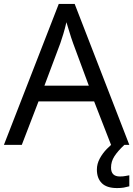

<svg xmlns="http://www.w3.org/2000/svg" viewBox="-20 -737 679 977"><path d="M545 0 459 -221H176L91 0H0L279 -717H360L638 0ZM352 -517Q349 -525 342 -546Q335 -567 328.5 -589.5Q322 -612 318 -624Q311 -593 302 -563.5Q293 -534 287 -517L206 -301H432ZM545 116Q545 161 590 161Q607 161 618.5 158.5Q630 156 638 155V211Q624 215 610 217.5Q596 220 576 220Q523 220 498 195Q473 170 473 126Q473 97 487.5 70Q502 43 523.5 21Q545 -1 565 -15L613 0Q579 32 562 58.5Q545 85 545 116Z"/></svg>

Font: Noto Sans Warang Citi
Style: Regular
Weight: 400
Designer: Mangu Purty
Foundry: Mangu Purty
Version: Version 3.002; ttfautohint (v1.8.4.7-5d5b)